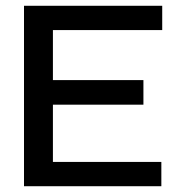

<svg xmlns="http://www.w3.org/2000/svg" viewBox="-20 -644 640 664"><path d="M63 0V-624H541V-540H163V-367H476V-282H163V-84H538V0Z"/></svg>

Font: Inconsolata Expanded SemiBold
Style: Regular
Weight: 600
Width: 7
Monospace: yes
Designer: Raph Levien, Cyreal, Brenton Simpson
Foundry: Raph Levien, Cyreal, Google
Version: Version 3.001; ttfautohint (v1.8.2.53-6de2)